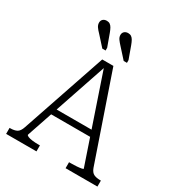

<svg xmlns="http://www.w3.org/2000/svg" viewBox="-216 -1083 1132 1222"><g transform="rotate(30 349.5 -472.0)"><path d="M421 -887 454 -796V-776H430L365 -848Q350 -864 339.5 -878.5Q329 -893 329 -909Q329 -925 339.5 -934.5Q350 -944 367 -944Q381 -944 390.5 -937.5Q400 -931 407 -918.5Q414 -906 421 -887ZM264 -887 297 -796V-776H273L208 -848Q192 -864 182 -878.5Q172 -893 172 -909Q172 -925 182.5 -934.5Q193 -944 210 -944Q224 -944 233.5 -937.5Q243 -931 250 -918.5Q257 -906 264 -887ZM193 -295H493L503 -251H183ZM335 -697 348 -688 137 -65Q137 -59 149 -54Q161 -49 181 -46.5Q201 -44 224 -44H237V0H14V-44H19Q49 -44 67.5 -54Q86 -64 97 -98L307 -716H389L604 -90Q615 -61 633.5 -52.5Q652 -44 680 -44H685V0H451V-44H465Q488 -44 508 -45.5Q528 -47 540.5 -49.5Q553 -52 553 -55Z"/></g></svg>

Font: Roboto Serif 20pt ExtraLight
Style: Regular
Weight: 250
Version: Version 1.008